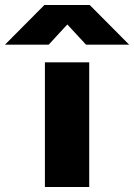

<svg xmlns="http://www.w3.org/2000/svg" viewBox="-100 -750 538 770"><path d="M80.1 -500H257.8V0H80.1ZM-80.1 -570.8 78.1 -730H259.8L418 -570.8H245.1L169.9 -651.9L95.2 -570.8Z"/></svg>

Font: Messapia Bold
Style: Regular
Weight: 400
Designer: Luca Marsano
Foundry: Collletttivo
Version: Version 1.000;FEAKit 1.0